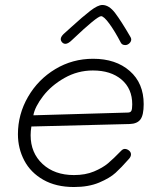

<svg xmlns="http://www.w3.org/2000/svg" viewBox="-20 -749 640 771"><path d="M52 -210Q52 -290 92.5 -360Q133 -430 202 -471.5Q271 -513 354 -513Q445 -513 501 -464Q557 -415 557 -331Q557 -287 544 -269.5Q531 -252 501 -251L106 -241Q103 -223 103 -206Q103 -135 151 -90.5Q199 -46 277 -46Q323 -46 357.5 -60.5Q392 -75 413.5 -93Q435 -111 467 -144Q474 -151 481 -151Q490 -151 498 -144.5Q506 -138 506 -129Q506 -119 496 -109Q467 -76 444 -55Q421 -34 378.5 -16Q336 2 277 2Q205 2 154 -27Q103 -56 77.5 -104.5Q52 -153 52 -210ZM493 -297Q504 -297 507.5 -304Q511 -311 511 -330Q511 -393 468 -429.5Q425 -466 353 -466Q292 -466 239 -436Q186 -406 153 -363Q120 -320 114 -286ZM465 -578Q441 -624 419 -654Q397 -684 386 -684Q370 -684 271 -590Q254 -573 243 -573Q235 -573 229.5 -579Q224 -585 224 -592Q224 -601 235 -612L266 -640Q312 -682 342.5 -705.5Q373 -729 391 -729Q418 -729 442.5 -696.5Q467 -664 503 -602Q507 -596 507 -591Q507 -582 499.5 -575Q492 -568 483 -568Q470 -568 465 -578Z"/></svg>

Font: Mali Light
Style: Italic
Weight: 300
Italic angle: -10°
Version: Version 1.000; ttfautohint (v1.6)